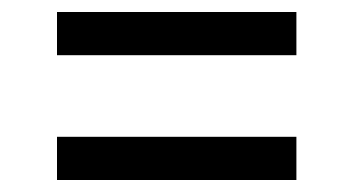

<svg xmlns="http://www.w3.org/2000/svg" viewBox="-20 -451 590 320"><path d="M75 -359V-431H474V-359ZM75 -151V-223H474V-151Z"/></svg>

Font: DM Sans 18pt
Style: Regular
Weight: 400
Designer: Colophon Foundry, Jonny Pinhorn
Foundry: Colophon Foundry
Version: Version 4.004;gftools[0.9.30]